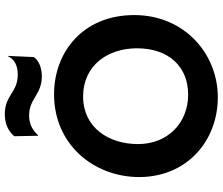

<svg xmlns="http://www.w3.org/2000/svg" viewBox="-83 -821 916 790"><g transform="rotate(-90 375.0 -426.0)"><path d="M41.5 -311C41.5 -118.2 187 12.2 370.1 12.2C549.8 12.2 708 -126.5 708 -331.5C708 -544.9 553.2 -661.6 382.3 -661.6C174.3 -661.6 41.5 -497.1 41.5 -311ZM177.2 -316.4C177.2 -436.5 245.1 -542 372.6 -542C503.4 -542 571.3 -437.5 571.3 -320.8C571.3 -187.5 493.7 -109.9 381.3 -109.9C262.7 -109.9 177.2 -194.8 177.2 -316.4ZM213.4 -727.5C233.4 -748.5 256.8 -764.2 294.9 -764.2C365.2 -764.2 379.9 -711.9 456.1 -711.9C493.2 -711.9 523.9 -726.1 535.2 -745.6L540 -851.1L539.1 -852.1C525.9 -823.2 499 -811 462.9 -811C388.2 -811 379.9 -864.3 299.8 -864.3C255.9 -864.3 227.1 -846.2 209.5 -825.2L211.4 -728Z"/></g></svg>

Font: HammersmithOne
Style: Regular
Weight: 400
Designer: Nicole Fally
Foundry: Nicole Fally
Version: Version 1.003